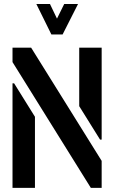

<svg xmlns="http://www.w3.org/2000/svg" viewBox="-20 -916 557 936"><path d="M157.2 -896.5H223.6L257.8 -825.2L293 -896.5H360.4L285.2 -748H230.5ZM41 0V-509.8H48.8L150.4 -346.7V0ZM41 -613.3V-683.6H131.8L475.6 -131.8V0H422.9ZM366.2 -398.4V-683.6H475.6V-235.4H467.8Z"/></svg>

Font: Post No Bills Jaffna
Style: Bold
Weight: 700
Designer: Kosala Senevirathne, Siva Puranthara, Lasantha Premarathna, Tharique Azeez
Foundry: Mooniak
Version: Version 1.220 ; ttfautohint (v1.6)